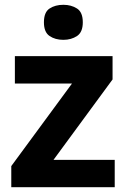

<svg xmlns="http://www.w3.org/2000/svg" viewBox="-20 -780 528 800"><path d="M458 0H27V-88L280 -432H42V-546H449V-449L203 -114H458ZM244 -760Q277 -760 301 -744.5Q325 -729 325 -687Q325 -646 301 -630Q277 -614 244 -614Q210 -614 186.5 -630Q163 -646 163 -687Q163 -729 186.5 -744.5Q210 -760 244 -760Z"/></svg>

Font: Noto Sans Tai Tham
Style: Bold
Weight: 700
Designer: Monotype Design Team 2013. Revised by David WIlliams 2020
Foundry: Monotype Imaging Inc.
Version: Version 2.002; ttfautohint (v1.8.4.7-5d5b)